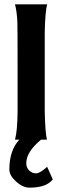

<svg xmlns="http://www.w3.org/2000/svg" viewBox="-20 -643 282 884"><path d="M197 125 223 183Q194 221 116 221Q85 221 53 192Q23 164 23 138Q23 49 69 0H49Q60 -38 61 -129V-314Q61 -511 60 -541Q58 -589 49 -623H197Q188 -589 186 -496V-312V-130Q188 -35 196 0H169Q101 56 101 109Q101 130 115.5 143Q130 156 148 155Q165 154 197 125Z"/></svg>

Font: GFS Neohellenic Rg
Style: Bold
Weight: 700
Designer: Designed by Takis Katsoulidis and George D. Matthiopoulos.
Foundry: Designed by Takis Katsoulidis and George D. Matthiopoulos.
Version: Version 1.0